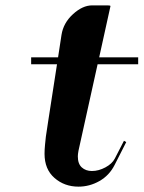

<svg xmlns="http://www.w3.org/2000/svg" viewBox="-20 -680 529 707"><path d="M189.9 -443.4H94.7V-468.8H193.8L206.5 -551.8Q213.4 -595.7 248.8 -627.9Q284.2 -660.2 319.3 -660.2H376Q386.7 -660.2 386.7 -657.7Q386.7 -657.2 386.5 -656.2Q386.2 -655.3 386.2 -654.8L345.2 -468.8H488.8V-443.4H339.4L269 -125Q266.6 -111.8 266.6 -104Q266.6 -76.7 281.2 -63.5Q295.9 -50.3 318.4 -50.3Q343.3 -50.3 368.2 -63.7Q393.1 -77.1 402.8 -96.2L436.5 -161.6L444.8 -156.7L401.9 -72.3Q382.3 -33.7 345.9 -13.2Q309.6 7.3 269 7.3Q217.3 7.3 180.7 -24.7Q144 -56.6 144 -113.8Q144 -128.4 145.8 -147.2Q147.5 -166 148.9 -177Q150.4 -188 153.8 -209.5Q157.2 -231 157.7 -235.4Z"/></svg>

Font: QumpellkaNo12
Style: Regular
Weight: 500
Designer: gluk (gluksza@wp.pl)
Foundry: gluk (gluksza@wp.pl)
Version: Version 00.480